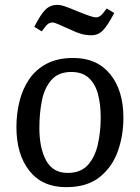

<svg xmlns="http://www.w3.org/2000/svg" viewBox="-20 -761 579 795"><path d="M254 14Q155 14 101.5 -54Q48 -122 48 -235Q48 -291 61 -342.5Q74 -394 101.5 -434Q129 -474 174 -497.5Q219 -521 283 -521Q382 -521 436.5 -453.5Q491 -386 491 -274Q491 -198 467 -132.5Q443 -67 391 -26.5Q339 14 254 14ZM260 -45Q314 -45 343.5 -77.5Q373 -110 385 -162.5Q397 -215 397 -275Q397 -330 385.5 -372Q374 -414 347.5 -438.5Q321 -463 275 -463Q222 -463 193 -430Q164 -397 153.5 -344.5Q143 -292 143 -231Q143 -148 171 -96.5Q199 -45 260 -45ZM359 -615Q337 -615 317 -620.5Q297 -626 270 -639Q208 -668 199 -668Q186 -668 177.5 -661Q169 -654 153 -631L122 -650Q149 -703 169 -722Q189 -741 219 -741Q230 -741 246.5 -735.5Q263 -730 304 -713Q331 -702 350 -695.5Q369 -689 377 -689Q388 -689 397 -696.5Q406 -704 422 -726L453 -707Q425 -654 405.5 -634.5Q386 -615 359 -615Z"/></svg>

Font: Literata 12pt
Style: Italic
Weight: 400
Italic angle: -2°
Designer: Latin by Veronika Burian and Jose Scaglione. Greek by Irene Vlachou. Cyrillic by Vera Evstafieva
Foundry: TypeTogether
Version: Version 3.002